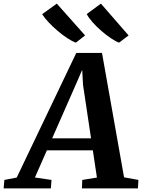

<svg xmlns="http://www.w3.org/2000/svg" viewBox="-93 -1038 783 1058"><path d="M-72.9 0 -68.9 -46.5 -0.9 -59.6 327.3 -746.2H469.1L590.6 -60.9L669.7 -46.5L667 0H358.4L360.4 -46.5L441.1 -59.6L364.5 -570.5L356.7 -712.4L383.5 -707.7L328.8 -581.2L99.4 -59.9L190.8 -46.5L187.1 0ZM124.5 -209.6 153.2 -275.6H450.2L459.2 -209.6ZM615.6 -842.8 563.1 -803Q543 -810.5 516.9 -828.1Q490.7 -845.8 464.3 -868.9Q437.9 -891.9 416.5 -916.1Q395.1 -940.3 385 -960.6L463.1 -1018ZM375.9 -842.8 325.2 -803Q304.1 -810.5 277.3 -828.1Q250.5 -845.8 223.5 -868.9Q196.5 -891.9 174.1 -915.9Q151.7 -939.9 139.3 -959.9L220 -1018Z"/></svg>

Font: Merriweather 7pt Light
Style: Italic
Weight: 300
Italic angle: -7.8°
Designer: Eben Sorkin
Foundry: Eben Sorkin
Version: Version 2.200;gftools[0.9.31]